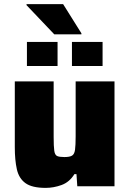

<svg xmlns="http://www.w3.org/2000/svg" viewBox="-20 -906 630 934"><path d="M202 8Q136 8 104 -15Q72 -38 62 -82.5Q52 -127 52 -191V-510H241V-241Q241 -193 244 -172.5Q247 -152 258 -147Q269 -142 293 -142Q319 -142 330.5 -149Q342 -156 345 -177.5Q348 -199 348 -243V-510H537V0H356L352 -59H342Q318 -20 279.5 -6Q241 8 202 8ZM111 -585V-702H260V-585ZM330 -585V-702H479V-585ZM244 -739 109 -881V-886H287L376 -744V-739Z"/></svg>

Font: Saira ExtraBold
Style: Regular
Weight: 800
Designer: Hector Gatti with collaboration of the Omnibus-Type team
Foundry: Omnibus-Type
Version: Version 1.100; ttfautohint (v1.8.3)